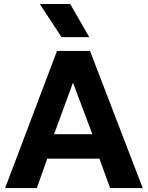

<svg xmlns="http://www.w3.org/2000/svg" viewBox="-20 -960 754 980"><path d="M6 0 271 -700H439.5L708.5 0H542L487.5 -150H221L168 0ZM256 -275H451.5L352.5 -538ZM294 -770.5 183 -939.5H338.5L435.5 -770.5Z"/></svg>

Font: Geologica Roman SemiBold
Style: Regular
Weight: 600
Designer: Sindre Bremnes, Frode Helland
Foundry: Monokrom Skriftforlag AS
Version: Version 1.010;gftools[0.9.28]